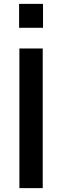

<svg xmlns="http://www.w3.org/2000/svg" viewBox="-20 -970 320 990"><path d="M200.3 0H80V-720H200.3ZM201.8 -826.7H78.5V-950H201.8Z"/></svg>

Font: Manrope Variable Light
Style: Regular
Weight: 200
Designer: Mikhail Sharanda
Foundry: Mikhail Sharanda
Version: Version 4.505